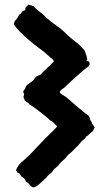

<svg xmlns="http://www.w3.org/2000/svg" viewBox="-20 -780 453 827"><path d="M352.5 -519.5Q356.4 -517.6 359.4 -516.1Q362.3 -514.6 365.2 -513.7Q365.2 -509.8 365.7 -507.3Q366.2 -504.9 366.2 -502.9L359.4 -492.2Q353.5 -489.3 339.8 -477.5Q326.2 -465.8 310.5 -452.1Q294.9 -438.5 281.2 -425.8Q267.6 -413.1 262.7 -408.2Q256.8 -401.4 248.5 -396.5Q240.2 -391.6 237.3 -382.8Q242.2 -375 248.5 -371.6Q254.9 -368.2 262.7 -363.3Q275.4 -353.5 287.1 -342.8Q298.8 -332 310.5 -322.3Q324.2 -311.5 335.9 -301.3Q347.7 -291 361.3 -282.2Q363.3 -277.3 366.2 -273.4Q369.1 -269.5 368.2 -264.6Q370.1 -259.8 373 -256.8Q376 -253.9 376 -248Q379.9 -245.1 382.3 -240.2Q384.8 -235.4 387.7 -230.5Q385.7 -225.6 383.8 -222.7Q381.8 -219.7 379.9 -214.8Q372.1 -210 365.7 -203.1Q359.4 -196.3 350.6 -191.4Q347.7 -183.6 341.8 -179.7Q335.9 -175.8 331.1 -170.9L316.4 -153.3Q309.6 -146.5 303.7 -141.1Q297.9 -135.7 293 -129.9Q285.2 -122.1 277.8 -116.7Q270.5 -111.3 263.7 -100.6Q251 -88.9 243.7 -82Q236.3 -75.2 231.4 -67.4Q221.7 -58.6 215.3 -53.2Q209 -47.9 205.1 -40Q196.3 -31.2 189.9 -26.4Q183.6 -21.5 178.7 -13.7Q170.9 -8.8 167 -2.9Q154.3 8.8 145.5 16.1Q136.7 23.4 126 27.3Q114.3 25.4 108.4 16.6Q102.5 7.8 91.8 2.9Q89.8 0 87.9 -5.4Q85.9 -10.7 83 -12.7Q72.3 -19.5 71.3 -21.5Q70.3 -23.4 68.4 -25.4Q64.5 -34.2 61 -34.7Q57.6 -35.2 55.7 -36.1Q54.7 -37.1 52.2 -41.5Q49.8 -45.9 48.8 -47.9Q56.6 -64.5 64.9 -73.7Q73.2 -83 86.9 -93.8Q104.5 -108.4 122.6 -128.4Q140.6 -148.4 157.2 -165Q173.8 -183.6 191.9 -200.2Q210 -216.8 226.6 -235.4Q218.8 -243.2 211.9 -250.5Q205.1 -257.8 195.3 -261.7Q191.4 -266.6 179.2 -276.9Q167 -287.1 152.8 -297.9Q138.7 -308.6 126 -317.9Q113.3 -327.1 108.4 -329.1Q103.5 -335.9 97.2 -339.4Q90.8 -342.8 85.9 -348.6Q85.9 -352.5 83.5 -356Q81.1 -359.4 81.1 -363.3Q85.9 -376 83 -377.4Q80.1 -378.9 80.1 -383.8Q80.1 -388.7 85.4 -394.5Q90.8 -400.4 90.8 -408.2Q98.6 -416 106.9 -421.4Q115.2 -426.8 123 -433.6Q127 -438.5 129.9 -442.9Q132.8 -447.3 136.7 -450.2Q147.5 -456.1 154.3 -458Q168 -473.6 183.1 -486.8Q198.2 -500 211.9 -515.6Q210 -523.4 203.6 -527.3Q197.3 -531.2 192.4 -537.1Q185.5 -542 180.7 -546.9Q175.8 -551.8 169.9 -556.6Q156.2 -566.4 137.2 -581.1Q118.2 -595.7 99.1 -612.3Q80.1 -628.9 64 -645Q47.9 -661.1 40 -674.8Q40 -678.7 41.5 -681.6Q43 -684.6 43 -688.5Q53.7 -700.2 56.6 -705.1Q59.6 -710 61.5 -715.8Q69.3 -719.7 73.7 -727.1Q78.1 -734.4 87.9 -735.4Q89.8 -738.3 89.4 -741.2Q88.9 -744.1 89.8 -747.1Q92.8 -750 96.2 -753.9Q99.6 -757.8 102.5 -759.8Q109.4 -758.8 114.7 -756.8Q120.1 -754.9 125 -752.9Q133.8 -742.2 145.5 -733.4Q157.2 -724.6 168 -715.8Q171.9 -711.9 174.8 -708.5Q177.7 -705.1 181.6 -702.1Q201.2 -684.6 223.6 -669.4Q246.1 -654.3 265.6 -633.8Q285.2 -615.2 307.1 -598.6Q329.1 -582 345.7 -560.5Q346.7 -554.7 349.1 -549.3Q351.6 -543.9 353.5 -537.1Q353.5 -528.3 356.4 -526.4Z"/></svg>

Font: Caesar Dressing
Style: Regular
Weight: 400
Designer: Dathan Boardman
Foundry: Open Window
Version: Version 1.000